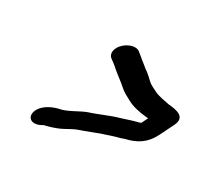

<svg xmlns="http://www.w3.org/2000/svg" viewBox="-102 -633 829 771"><g transform="rotate(30 312.0 -247.5)"><path d="M157 -23 164 -27C184 -31 211 -40 229 -48C245 -55 270 -71 288 -78C306 -84 329 -93 348 -100C363 -105 377 -112 392 -116C405 -120 423 -127 438 -131C449 -134 449 -134 457 -136C462 -138 469 -140 474 -142C523 -153 561 -175 586 -226L618 -291C641 -338 597 -347 557 -350C532 -355 506 -359 488 -368C475 -375 459 -381 448 -391C435 -402 422 -417 405 -427C393 -438 378 -448 366 -459C357 -466 354 -469 346 -475C328 -489 295 -477 276 -459C250 -435 251 -408 263 -397C275 -387 291 -377 303 -365C323 -348 345 -333 365 -315C379 -302 395 -295 413 -285C436 -272 469 -264 505 -261C508 -261 510 -261 513 -260L499 -231C495 -229 490 -228 487 -227C458 -220 430 -209 402 -201C385 -196 366 -188 350 -182C334 -176 310 -166 293 -161C259 -149 220 -120 183 -114C158 -108 125 -93 109 -68C85 -30 112 1 157 -23Z"/></g></svg>

Font: Electronic
Style: BlkUltIt
Weight: 900
Version: Version 1.011